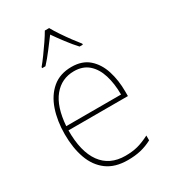

<svg xmlns="http://www.w3.org/2000/svg" viewBox="-188 -952 858 965"><g transform="rotate(-30 240.5 -469.5)"><path d="M253 -631Q315 -631 353 -597.5Q391 -564 408.5 -509Q426 -454 426 -388V-362H81Q80 -239 127.5 -173.5Q175 -108 266 -108Q306 -108 337 -116Q368 -124 407 -144V-116Q375 -99 341.5 -91Q308 -83 266 -83Q192 -83 145.5 -117.5Q99 -152 77 -213Q55 -274 55 -354Q55 -431 76.5 -494Q98 -557 142 -594Q186 -631 253 -631ZM253 -606Q181 -606 135.5 -550.5Q90 -495 82 -386H400Q400 -449 384.5 -499Q369 -549 336.5 -577.5Q304 -606 253 -606ZM254 -856Q266 -834 285.5 -805Q305 -776 325 -749Q345 -722 359 -705V-699H340Q315 -726 288.5 -761Q262 -796 242 -825Q221 -797 194 -761.5Q167 -726 142 -699H123V-705Q139 -724 159 -751.5Q179 -779 198 -807Q217 -835 229 -856Z"/></g></svg>

Font: Noto Sans Telugu UI SemiCondensed Thin
Style: Regular
Weight: 100
Width: 4
Designer: Jelle Bosma - Monotype Design Team
Foundry: Monotype Imaging Inc.
Version: Version 2.005; ttfautohint (v1.8.4.7-5d5b)